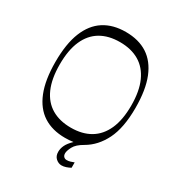

<svg xmlns="http://www.w3.org/2000/svg" viewBox="-204 -847 1064 1147"><g transform="rotate(30 328.0 -273.5)"><path d="M328 15Q240 15 178.5 -24.5Q117 -64 84.5 -145Q52 -226 52 -350Q52 -475 84.5 -555.5Q117 -636 178.5 -675.5Q240 -715 328 -715Q417 -715 478 -675.5Q539 -636 571.5 -555.5Q604 -475 604 -350Q604 -213 563 -130.5Q522 -48 451 -7Q405 19 390 48Q375 77 375 94Q375 109 383 117Q391 125 403 125Q416 125 427.5 121.5Q439 118 452 113V150Q437 158 422 163Q407 168 392 168Q371 168 353 152Q335 136 335 107Q335 84 346 61Q357 38 385 11Q371 13 357 14Q343 15 328 15ZM82 -350Q82 -251 111 -185.5Q140 -120 195 -87.5Q250 -55 328 -55Q406 -55 461 -87.5Q516 -120 545.5 -185.5Q575 -251 575 -350Q575 -449 545.5 -514.5Q516 -580 461 -612.5Q406 -645 328 -645Q250 -645 195 -612.5Q140 -580 111 -514.5Q82 -449 82 -350Z"/></g></svg>

Font: Ojuju
Style: Regular
Weight: 400
Designer: Chisaokwu Joboson, Mirko Velimirovic
Foundry: Udi Foundry
Version: Version 1.000